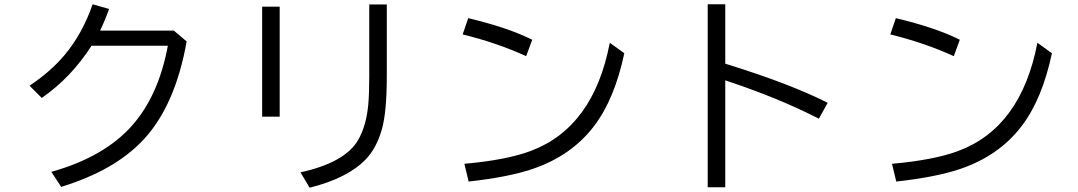

<svg xmlns="http://www.w3.org/2000/svg" viewBox="-20 -831 5040 898"><path d="M793 -688 853 -637.2Q799.8 -338.9 653.3 -180.2Q519.5 -34.7 266.1 43L220.2 -27.3Q466.8 -96.2 597.7 -243.7Q721.7 -383.8 765.1 -617.2H408.2Q312.5 -467.8 175.3 -373L118.2 -430.2Q215.8 -495.1 281.7 -573.2Q365.7 -673.3 413.1 -811L490.2 -789.1Q470.2 -733.4 448.2 -688Z M1206.1 -799.8H1288.1V-285.2H1206.1ZM1707 -810.1H1789.1V-475.1Q1789.1 -305.2 1765.6 -224.6Q1740.7 -138.2 1691.4 -86.4Q1606.4 2.4 1428.2 46.9L1385.3 -24.9Q1592.3 -70.3 1654.3 -174.8Q1693.8 -242.7 1702.6 -344.2Q1707 -393.1 1707 -474.1Z M2440.9 -568.4Q2301.3 -631.8 2144 -669.9L2169.9 -746.1Q2357.9 -701.2 2469.2 -645ZM2151.9 -64.9Q2349.1 -82.5 2462.4 -125Q2755.9 -234.9 2832 -630.9L2899.9 -582Q2854.5 -367.2 2758.3 -241.2Q2652.8 -102.5 2470.2 -40.5Q2357.4 -2.4 2171.9 18.1Z M3290 -811H3372.1V-533.2Q3679.2 -438 3851.1 -350.1L3810.1 -275.9Q3616.2 -375 3372.1 -455.1V44.9H3290Z M4440.9 -568.4Q4301.3 -631.8 4144 -669.9L4169.9 -746.1Q4357.9 -701.2 4469.2 -645ZM4151.9 -64.9Q4349.1 -82.5 4462.4 -125Q4755.9 -234.9 4832 -630.9L4899.9 -582Q4854.5 -367.2 4758.3 -241.2Q4652.8 -102.5 4470.2 -40.5Q4357.4 -2.4 4171.9 18.1Z"/></svg>

Font: BIZ UDGothic
Style: Regular
Weight: 400
Monospace: yes
Designer: TypeBank Co., Ltd.
Foundry: Morisawa Inc.
Version: Version 1.05